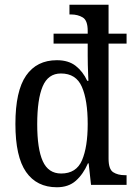

<svg xmlns="http://www.w3.org/2000/svg" viewBox="-20 -780 569 810"><path d="M220 10Q135 10 90 -54.5Q45 -119 45 -257Q45 -396 90 -461Q135 -526 220 -526Q269 -526 299.5 -502Q330 -478 348 -439H353Q353 -441 352 -461Q351 -481 350.5 -505.5Q350 -530 350 -545V-596H206V-638H350V-650Q350 -694 329 -706.5Q308 -719 280 -719H273V-760H438V-638H514V-596H438V-111Q438 -66 457.5 -53.5Q477 -41 506 -41H514V0H364L354 -91H351Q331 -45 300 -17.5Q269 10 220 10ZM238 -48Q302 -48 326 -104Q350 -160 350 -257Q350 -357 325.5 -413.5Q301 -470 237 -470Q183 -470 160 -415.5Q137 -361 137 -256Q137 -152 160.5 -100Q184 -48 238 -48Z"/></svg>

Font: Noto Serif Sinhala Condensed
Style: Regular
Weight: 400
Width: 3
Designer: Jelle Bosma - Monotype Design Team
Foundry: Monotype Imaging Inc.
Version: Version 2.007; ttfautohint (v1.8.4.7-5d5b)